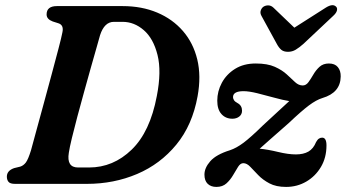

<svg xmlns="http://www.w3.org/2000/svg" viewBox="-20 -724 1362 756"><path d="M7 -28.5Q7 -52 35.5 -62L60 -68Q72.5 -72 81.8 -84.2Q91 -96.5 102 -132Q109.5 -160 123 -209.2Q136.5 -258.5 152.5 -317.2Q168.5 -376 183.8 -432.8Q199 -489.5 210.5 -533.2Q222 -577 225.5 -595.5Q232.5 -625.5 209.5 -632.5L187.5 -639.5Q163.5 -648.5 163.5 -667Q163.5 -700 204 -700H463Q538 -700 598.8 -674.5Q659.5 -649 700.2 -602Q741 -555 756.8 -489.8Q772.5 -424.5 758 -345Q737.5 -231.5 674.5 -154.8Q611.5 -78 520 -39Q428.5 0 322 0H39.5Q20 0 13.5 -8Q7 -16 7 -28.5ZM330.5 -64.5Q426 -64.5 498.5 -134.8Q571 -205 597.5 -346Q616.5 -443 600.2 -507.8Q584 -572.5 546.2 -605.2Q508.5 -638 462.5 -638H428.5Q391 -638 374 -585.5Q369.5 -569.5 359.8 -535.2Q350 -501 337.2 -455.8Q324.5 -410.5 310.8 -361Q297 -311.5 284.5 -264.5Q272 -217.5 263 -180.2Q254 -143 251 -122.5Q241.5 -64.5 287.5 -64.5ZM1265.5 -151.5Q1265.5 -103.5 1243.8 -66.8Q1222 -30 1186 -9Q1150 12 1106.5 12Q1067 12 1040.8 -2Q1014.5 -16 996.8 -34.5Q979 -53 965.5 -67.2Q952 -81.5 938 -81.5Q926.5 -81.5 917.5 -67.2Q908.5 -53 898 -34.8Q887.5 -16.5 872 -2.2Q856.5 12 832 12Q810.5 12 797.8 -0.2Q785 -12.5 785 -36.5Q785 -63 808 -89.2Q831 -115.5 885.5 -132.5Q911 -141 939 -162Q967 -183 1015 -230Q1052 -264.5 1077.8 -288Q1103.5 -311.5 1119 -326Q1093.5 -330 1059.5 -339.5Q1025.5 -349 992.8 -357Q960 -365 939 -365Q897.5 -365 897.5 -341.5Q897.5 -336 901.2 -329.8Q905 -323.5 915.5 -318Q933 -308.5 933 -288Q933 -273.5 922 -265Q911 -256.5 895 -256.5Q868.5 -256.5 852 -274.8Q835.5 -293 835.5 -327.5Q835.5 -364.5 853.5 -398Q871.5 -431.5 905.5 -452.8Q939.5 -474 987 -474Q1033 -474 1062 -461Q1091 -448 1109.5 -430.8Q1128 -413.5 1142 -400.5Q1156 -387.5 1172 -387.5Q1185 -387.5 1194.5 -400.5Q1204 -413.5 1214 -430.8Q1224 -448 1238.2 -461Q1252.5 -474 1275 -474Q1298.5 -474 1310.2 -459.8Q1322 -445.5 1321.5 -422.5Q1320.5 -359 1249.5 -338Q1226 -331 1196.2 -308.8Q1166.5 -286.5 1117 -239.5Q1071 -199 1044.5 -175.8Q1018 -152.5 1002.5 -138.5Q1034.5 -135.5 1074.5 -125.8Q1114.5 -116 1145 -116Q1175 -116 1194.5 -127.2Q1214 -138.5 1224.5 -164.5Q1230 -174.5 1235.8 -178.2Q1241.5 -182 1248.5 -182Q1265.5 -182 1265.5 -151.5ZM1174.5 -551Q1158 -536.5 1144.2 -528.2Q1130.5 -520 1114 -520Q1097 -520 1087.5 -528Q1078 -536 1070 -551L1009.5 -661.5Q1003.5 -672.5 1006.5 -682Q1009.5 -691.5 1016.5 -697Q1025.5 -703 1036.5 -702.8Q1047.5 -702.5 1056.5 -694L1139 -615L1263 -694Q1291 -711.5 1304 -697Q1309 -691.5 1306.5 -682Q1304 -672.5 1292 -661.5Z"/></svg>

Font: Fraunces 9pt Soft SemiBold
Style: Italic
Weight: 600
Italic angle: -16°
Version: Version 1.000;[b76b70a41]